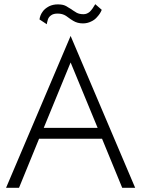

<svg xmlns="http://www.w3.org/2000/svg" viewBox="-20 -899 676 919"><path d="M139 -235H499L481 -287H157ZM9 0H71L176 -257L182 -269L318 -600L456 -266L461 -253L565 0H627L318 -727ZM169 -806 204 -783Q204 -787 209 -805Q213 -818 225 -826Q236 -834 256 -834Q279 -834 296 -823Q323 -803 331 -799Q351 -787 377 -787Q398 -787 416 -796Q434 -804 446 -819Q460 -834 467 -852L436 -879Q423 -856 410 -843Q396 -831 380 -831Q360 -831 347 -838Q324 -852 321 -855Q314 -859 307.5 -863Q301 -867 298 -869Q295 -871 294 -871Q281 -878 256 -878Q234 -878 215 -869Q193 -857 184 -843Q172 -827 169 -806Z"/></svg>

Font: NM-font
Style: Light
Weight: 500
Designer: ""
Foundry: ""
Version: ""